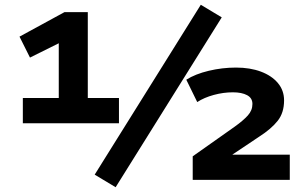

<svg xmlns="http://www.w3.org/2000/svg" viewBox="-20 -756 1289 807"><path d="M76 -238V-344H227V-591L275 -598L106 -514L62 -602L251 -705H349V-344H480V-238ZM466 31 378 -22 824 -736 912 -683ZM790 0V-99L967 -224Q1002 -249 1021.5 -270.5Q1041 -292 1041 -319Q1041 -344 1018.5 -356Q996 -368 959 -368Q919 -368 878.5 -357Q838 -346 809 -327L763 -421Q801 -445 857.5 -458.5Q914 -472 972 -472Q1031 -472 1076.5 -455Q1122 -438 1148 -407Q1174 -376 1174 -334Q1174 -282 1147 -248Q1120 -214 1070 -182L955 -105V-106H1198V0Z"/></svg>

Font: Nunito Sans 7pt SemiExpanded ExtraBold
Style: Regular
Weight: 800
Width: 6
Designer: Vernon Adams
Foundry: Vernon Adams
Version: Version 3.101;gftools[0.9.27]